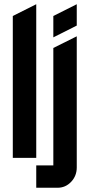

<svg xmlns="http://www.w3.org/2000/svg" viewBox="-20 -740 420 900"><path d="M230 -665 339.8 -720.2V-620.1L230 -564.9ZM230 -515.1 339.8 -569.8V44.9Q339.8 84.5 313.5 112.3Q287.1 140.1 250 140.1H149.9V35.2H230ZM40 0V-665L149.9 -720.2V0Z"/></svg>

Font: Horta
Style: Regular
Weight: 600
Width: 3
Version: Version 0.11